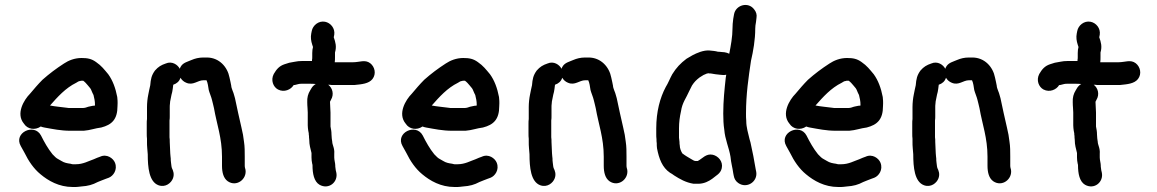

<svg xmlns="http://www.w3.org/2000/svg" viewBox="-20 -733 4629 768"><path d="M63 -149 78 -122C94 -89 115 -58 142 -36C173 -10 216 15 271 15H283C288 15 295 14 304 13C333 11 350 6 371 -5C385 -11 389 -12 404 -18L415 -22C433 -29 451 -54 440 -82C433 -100 407 -119 380 -106L369 -102C363 -99 358 -97 355 -96C334 -89 313 -76 283 -76H271C269 -76 266 -77 262 -78C248 -80 237 -82 226 -89L212 -97C209 -98 206 -101 202 -104L190 -116C172 -138 157 -165 144 -191C117 -242 33 -202 63 -149ZM180 -311C210 -345 242 -381 285 -402C290 -405 295 -409 301 -409C302 -410 304 -410 306 -410H313C321 -404 325 -399 331 -392L341 -380C342 -379 343 -377 344 -375L350 -361L354 -353C357 -338 360 -332 360 -311C357 -310 354 -310 352 -310C345 -309 339 -307 333 -306C328 -304 319 -301 312 -301H261C256 -301 251 -301 247 -302C225 -305 200 -307 180 -311ZM143 -227C148 -225 152 -224 157 -223C191 -217 223 -210 261 -210H315C341 -212 360 -220 385 -223C427 -234 450 -255 450 -309C451 -325 450 -337 449 -345C442 -381 431 -411 413 -436C397 -455 386 -470 364 -485C346 -498 330 -501 306 -501C278 -501 254 -491 236 -479C205 -459 177 -438 150 -414C131 -395 117 -378 100 -358C76 -334 42 -278 76 -238C90 -216 120 -211 143 -227Z M659 -165C659 -172 659 -178 658 -184V-251C659 -257 659 -263 659 -268V-305C659 -308 659 -313 660 -320C660 -325 661 -330 662 -334L666 -354C668 -361 670 -369 671 -378L673 -394C687 -399 697 -407 702 -422C707 -413 715 -406 725 -402C753 -390 770 -412 794 -412H806C811 -402 813 -386 815 -373C817 -364 826 -343 828 -333L832 -317C833 -312 834 -307 836 -300C847 -236 868 -182 868 -106V-70C868 -43 874 -20 891 -8C926 16 968 -16 962 -54C961 -59 959 -63 959 -70V-106C959 -127 959 -147 956 -166L952 -194L946 -222C937 -260 928 -302 920 -340L916 -354C915 -361 905 -380 905 -390L902 -405L898 -423C890 -465 857 -503 807 -503H794C775 -503 760 -499 746 -493L736 -489C718 -482 706 -477 699 -458C691 -474 668 -490 643 -479C625 -473 613 -466 600 -451C586 -432 583 -417 581 -392L577 -374L573 -354C570 -340 568 -321 568 -305V-257C567 -251 567 -245 567 -238V-201C567 -192 567 -184 568 -178V-165C568 -158 568 -149 569 -140L571 -116C571 -64 576 -6 614 8C642 18 665 -1 672 -20C678 -37 673 -50 667 -62C667 -63 667 -65 666 -67L664 -83C663 -89 663 -94 663 -99C662 -104 662 -111 661 -120C661 -134 659 -151 659 -165Z M1211 -283V-232C1211 -225 1212 -217 1213 -210L1215 -200C1215 -197 1215 -193 1216 -189C1216 -186 1216 -181 1217 -174C1217 -152 1222 -139 1226 -121V-103C1226 -95 1227 -86 1229 -77C1230 -75 1230 -73 1230 -72C1230 -39 1236 -7 1258 6C1295 27 1334 -5 1325 -44C1324 -49 1322 -54 1322 -60C1321 -65 1321 -69 1321 -72C1321 -80 1317 -93 1317 -103V-118C1318 -129 1316 -139 1313 -148C1311 -155 1309 -160 1309 -166C1308 -170 1308 -175 1307 -180C1307 -183 1306 -192 1306 -195C1306 -207 1304 -217 1302 -227V-283C1302 -299 1300 -309 1300 -326L1304 -334C1317 -356 1310 -381 1293 -394C1298 -394 1302 -394 1306 -393H1398C1427 -396 1455 -398 1470 -417C1486 -438 1479 -466 1461 -480C1440 -496 1419 -484 1392 -484H1319C1320 -491 1320 -498 1320 -505V-523C1327 -547 1322 -564 1315 -584L1317 -594C1321 -620 1302 -642 1280 -646C1254 -651 1231 -631 1227 -609L1225 -599C1222 -584 1224 -569 1229 -554L1232 -545C1230 -538 1229 -530 1229 -521V-505C1229 -501 1229 -497 1228 -493V-489H1189C1178 -489 1168 -488 1159 -486L1137 -482C1130 -480 1124 -478 1118 -476C1097 -469 1086 -456 1075 -437C1062 -412 1073 -385 1092 -375C1117 -362 1144 -375 1154 -392C1155 -393 1157 -393 1159 -393L1175 -397C1178 -398 1183 -398 1189 -398H1217C1226 -398 1234 -398 1243 -397C1236 -393 1231 -388 1227 -382L1221 -372C1212 -358 1208 -342 1209 -324C1209 -306 1211 -298 1211 -283Z M1590 -149 1605 -122C1621 -89 1642 -58 1669 -36C1700 -10 1743 15 1798 15H1810C1815 15 1822 14 1831 13C1860 11 1877 6 1898 -5C1912 -11 1916 -12 1931 -18L1942 -22C1960 -29 1978 -54 1967 -82C1960 -100 1934 -119 1907 -106L1896 -102C1890 -99 1885 -97 1882 -96C1861 -89 1840 -76 1810 -76H1798C1796 -76 1793 -77 1789 -78C1775 -80 1764 -82 1753 -89L1739 -97C1736 -98 1733 -101 1729 -104L1717 -116C1699 -138 1684 -165 1671 -191C1644 -242 1560 -202 1590 -149ZM1707 -311C1737 -345 1769 -381 1812 -402C1817 -405 1822 -409 1828 -409C1829 -410 1831 -410 1833 -410H1840C1848 -404 1852 -399 1858 -392L1868 -380C1869 -379 1870 -377 1871 -375L1877 -361L1881 -353C1884 -338 1887 -332 1887 -311C1884 -310 1881 -310 1879 -310C1872 -309 1866 -307 1860 -306C1855 -304 1846 -301 1839 -301H1788C1783 -301 1778 -301 1774 -302C1752 -305 1727 -307 1707 -311ZM1670 -227C1675 -225 1679 -224 1684 -223C1718 -217 1750 -210 1788 -210H1842C1868 -212 1887 -220 1912 -223C1954 -234 1977 -255 1977 -309C1978 -325 1977 -337 1976 -345C1969 -381 1958 -411 1940 -436C1924 -455 1913 -470 1891 -485C1873 -498 1857 -501 1833 -501C1805 -501 1781 -491 1763 -479C1732 -459 1704 -438 1677 -414C1658 -395 1644 -378 1627 -358C1603 -334 1569 -278 1603 -238C1617 -216 1647 -211 1670 -227Z M2186 -165C2186 -172 2186 -178 2185 -184V-251C2186 -257 2186 -263 2186 -268V-305C2186 -308 2186 -313 2187 -320C2187 -325 2188 -330 2189 -334L2193 -354C2195 -361 2197 -369 2198 -378L2200 -394C2214 -399 2224 -407 2229 -422C2234 -413 2242 -406 2252 -402C2280 -390 2297 -412 2321 -412H2333C2338 -402 2340 -386 2342 -373C2344 -364 2353 -343 2355 -333L2359 -317C2360 -312 2361 -307 2363 -300C2374 -236 2395 -182 2395 -106V-70C2395 -43 2401 -20 2418 -8C2453 16 2495 -16 2489 -54C2488 -59 2486 -63 2486 -70V-106C2486 -127 2486 -147 2483 -166L2479 -194L2473 -222C2464 -260 2455 -302 2447 -340L2443 -354C2442 -361 2432 -380 2432 -390L2429 -405L2425 -423C2417 -465 2384 -503 2334 -503H2321C2302 -503 2287 -499 2273 -493L2263 -489C2245 -482 2233 -477 2226 -458C2218 -474 2195 -490 2170 -479C2152 -473 2140 -466 2127 -451C2113 -432 2110 -417 2108 -392L2104 -374L2100 -354C2097 -340 2095 -321 2095 -305V-257C2094 -251 2094 -245 2094 -238V-201C2094 -192 2094 -184 2095 -178V-165C2095 -158 2095 -149 2096 -140L2098 -116C2098 -64 2103 -6 2141 8C2169 18 2192 -1 2199 -20C2205 -37 2200 -50 2194 -62C2194 -63 2194 -65 2193 -67L2191 -83C2190 -89 2190 -94 2190 -99C2189 -104 2189 -111 2188 -120C2188 -134 2186 -151 2186 -165Z M2699 -152C2698 -156 2698 -160 2698 -165C2697 -171 2697 -177 2696 -182V-220C2696 -244 2699 -266 2704 -288C2709 -323 2725 -341 2737 -369L2748 -391C2757 -405 2765 -413 2778 -423L2794 -433C2798 -435 2803 -437 2808 -439C2810 -439 2812 -439 2813 -440C2817 -439 2821 -439 2824 -439C2837 -437 2845 -435 2860 -434L2872 -433C2876 -433 2880 -433 2885 -434C2884 -427 2883 -423 2883 -422C2878 -376 2873 -330 2873 -279C2873 -257 2874 -233 2877 -215C2880 -175 2896 -143 2902 -106C2904 -82 2910 -63 2913 -40L2915 -30C2917 -18 2923 -8 2933 -1C2967 23 3011 -6 3005 -45L3003 -55C2997 -91 2990 -128 2982 -163L2978 -177C2973 -200 2965 -222 2965 -250C2964 -259 2964 -269 2964 -279C2964 -356 2974 -423 2984 -490C2993 -529 3001 -574 3001 -619C3001 -626 3002 -635 3004 -645L3006 -662C3008 -674 3005 -685 2997 -695C2973 -728 2922 -713 2916 -675L2913 -658C2911 -644 2910 -631 2910 -619C2910 -586 2903 -549 2897 -518C2891 -521 2885 -523 2878 -524L2866 -525C2860 -526 2855 -526 2852 -526C2842 -529 2829 -530 2818 -531C2794 -533 2767 -521 2750 -512L2726 -498C2702 -480 2685 -462 2669 -436C2661 -422 2652 -399 2643 -385C2620 -342 2605 -286 2605 -220V-197C2605 -190 2605 -183 2606 -176C2606 -171 2606 -165 2607 -160C2607 -153 2607 -147 2608 -140C2616 -98 2629 -63 2660 -42C2665 -39 2671 -36 2677 -31C2699 -17 2723 -3 2754 2H2776C2798 1 2815 -8 2829 -18C2844 -31 2862 -38 2867 -60C2873 -87 2853 -109 2831 -114C2804 -120 2789 -98 2771 -89H2762C2757 -89 2751 -93 2746 -96C2734 -103 2720 -111 2710 -119C2709 -119 2709 -119 2709 -120C2704 -128 2699 -140 2699 -152Z M3125 -149 3140 -122C3156 -89 3177 -58 3204 -36C3235 -10 3278 15 3333 15H3345C3350 15 3357 14 3366 13C3395 11 3412 6 3433 -5C3447 -11 3451 -12 3466 -18L3477 -22C3495 -29 3513 -54 3502 -82C3495 -100 3469 -119 3442 -106L3431 -102C3425 -99 3420 -97 3417 -96C3396 -89 3375 -76 3345 -76H3333C3331 -76 3328 -77 3324 -78C3310 -80 3299 -82 3288 -89L3274 -97C3271 -98 3268 -101 3264 -104L3252 -116C3234 -138 3219 -165 3206 -191C3179 -242 3095 -202 3125 -149ZM3242 -311C3272 -345 3304 -381 3347 -402C3352 -405 3357 -409 3363 -409C3364 -410 3366 -410 3368 -410H3375C3383 -404 3387 -399 3393 -392L3403 -380C3404 -379 3405 -377 3406 -375L3412 -361L3416 -353C3419 -338 3422 -332 3422 -311C3419 -310 3416 -310 3414 -310C3407 -309 3401 -307 3395 -306C3390 -304 3381 -301 3374 -301H3323C3318 -301 3313 -301 3309 -302C3287 -305 3262 -307 3242 -311ZM3205 -227C3210 -225 3214 -224 3219 -223C3253 -217 3285 -210 3323 -210H3377C3403 -212 3422 -220 3447 -223C3489 -234 3512 -255 3512 -309C3513 -325 3512 -337 3511 -345C3504 -381 3493 -411 3475 -436C3459 -455 3448 -470 3426 -485C3408 -498 3392 -501 3368 -501C3340 -501 3316 -491 3298 -479C3267 -459 3239 -438 3212 -414C3193 -395 3179 -378 3162 -358C3138 -334 3104 -278 3138 -238C3152 -216 3182 -211 3205 -227Z M3721 -165C3721 -172 3721 -178 3720 -184V-251C3721 -257 3721 -263 3721 -268V-305C3721 -308 3721 -313 3722 -320C3722 -325 3723 -330 3724 -334L3728 -354C3730 -361 3732 -369 3733 -378L3735 -394C3749 -399 3759 -407 3764 -422C3769 -413 3777 -406 3787 -402C3815 -390 3832 -412 3856 -412H3868C3873 -402 3875 -386 3877 -373C3879 -364 3888 -343 3890 -333L3894 -317C3895 -312 3896 -307 3898 -300C3909 -236 3930 -182 3930 -106V-70C3930 -43 3936 -20 3953 -8C3988 16 4030 -16 4024 -54C4023 -59 4021 -63 4021 -70V-106C4021 -127 4021 -147 4018 -166L4014 -194L4008 -222C3999 -260 3990 -302 3982 -340L3978 -354C3977 -361 3967 -380 3967 -390L3964 -405L3960 -423C3952 -465 3919 -503 3869 -503H3856C3837 -503 3822 -499 3808 -493L3798 -489C3780 -482 3768 -477 3761 -458C3753 -474 3730 -490 3705 -479C3687 -473 3675 -466 3662 -451C3648 -432 3645 -417 3643 -392L3639 -374L3635 -354C3632 -340 3630 -321 3630 -305V-257C3629 -251 3629 -245 3629 -238V-201C3629 -192 3629 -184 3630 -178V-165C3630 -158 3630 -149 3631 -140L3633 -116C3633 -64 3638 -6 3676 8C3704 18 3727 -1 3734 -20C3740 -37 3735 -50 3729 -62C3729 -63 3729 -65 3728 -67L3726 -83C3725 -89 3725 -94 3725 -99C3724 -104 3724 -111 3723 -120C3723 -134 3721 -151 3721 -165Z M4273 -283V-232C4273 -225 4274 -217 4275 -210L4277 -200C4277 -197 4277 -193 4278 -189C4278 -186 4278 -181 4279 -174C4279 -152 4284 -139 4288 -121V-103C4288 -95 4289 -86 4291 -77C4292 -75 4292 -73 4292 -72C4292 -39 4298 -7 4320 6C4357 27 4396 -5 4387 -44C4386 -49 4384 -54 4384 -60C4383 -65 4383 -69 4383 -72C4383 -80 4379 -93 4379 -103V-118C4380 -129 4378 -139 4375 -148C4373 -155 4371 -160 4371 -166C4370 -170 4370 -175 4369 -180C4369 -183 4368 -192 4368 -195C4368 -207 4366 -217 4364 -227V-283C4364 -299 4362 -309 4362 -326L4366 -334C4379 -356 4372 -381 4355 -394C4360 -394 4364 -394 4368 -393H4460C4489 -396 4517 -398 4532 -417C4548 -438 4541 -466 4523 -480C4502 -496 4481 -484 4454 -484H4381C4382 -491 4382 -498 4382 -505V-523C4389 -547 4384 -564 4377 -584L4379 -594C4383 -620 4364 -642 4342 -646C4316 -651 4293 -631 4289 -609L4287 -599C4284 -584 4286 -569 4291 -554L4294 -545C4292 -538 4291 -530 4291 -521V-505C4291 -501 4291 -497 4290 -493V-489H4251C4240 -489 4230 -488 4221 -486L4199 -482C4192 -480 4186 -478 4180 -476C4159 -469 4148 -456 4137 -437C4124 -412 4135 -385 4154 -375C4179 -362 4206 -375 4216 -392C4217 -393 4219 -393 4221 -393L4237 -397C4240 -398 4245 -398 4251 -398H4279C4288 -398 4296 -398 4305 -397C4298 -393 4293 -388 4289 -382L4283 -372C4274 -358 4270 -342 4271 -324C4271 -306 4273 -298 4273 -283Z"/></svg>

Font: Dictator
Style: Regular
Weight: 500
Version: Version MIL.1277